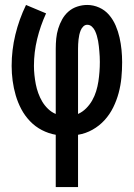

<svg xmlns="http://www.w3.org/2000/svg" viewBox="-20 -540 540 775"><path d="M205 215V4Q176 -1 149 -15Q122 -29 101 -51Q80 -73 66 -99.5Q52 -126 43.5 -155Q35 -184 31 -214Q27 -244 27 -274Q27 -338 42 -400Q57 -462 85 -520L166 -486Q143 -436 130 -382.5Q117 -329 117 -274Q117 -256 119 -237Q121 -218 124.5 -200Q128 -182 134.5 -164Q141 -146 150.5 -130Q160 -114 174 -100.5Q188 -87 205 -80V-343Q205 -364 207 -384.5Q209 -405 215 -424.5Q221 -444 231 -462Q241 -480 256.5 -493.5Q272 -507 292 -513.5Q312 -520 332 -520Q357 -520 380.5 -509.5Q404 -499 420.5 -479.5Q437 -460 447 -436.5Q457 -413 462.5 -388.5Q468 -364 470.5 -339Q473 -314 473 -289Q473 -257 470 -226Q467 -195 459 -165Q451 -135 437 -106.5Q423 -78 402 -55Q381 -32 353.5 -16.5Q326 -1 295 4V215ZM295 -80Q313 -88 327.5 -102.5Q342 -117 352 -134.5Q362 -152 368 -171.5Q374 -191 377 -210.5Q380 -230 381.5 -250Q383 -270 383 -290Q383 -301 382.5 -311.5Q382 -322 381 -332.5Q380 -343 379 -353.5Q378 -364 376 -374.5Q374 -385 371 -395.5Q368 -406 363.5 -415.5Q359 -425 351 -432.5Q343 -440 332 -440Q323 -440 316 -433Q309 -426 305.5 -417Q302 -408 300 -399Q298 -390 297 -380.5Q296 -371 295.5 -362Q295 -353 295 -343Z"/></svg>

Font: Iosevka Bendy Medium
Style: Regular
Weight: 500
Monospace: yes
Designer: Belleve Invis
Foundry: Belleve Invis
Version: Version 30.1.2